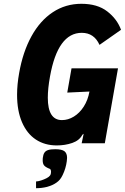

<svg xmlns="http://www.w3.org/2000/svg" viewBox="-20 -755 658 1012"><path d="M226 184Q238.5 177.5 243.8 170Q249 162.5 249 151Q249 137.5 241 133.5Q256.5 141 237.5 133Q218.5 125 211.8 116Q205 107 205 89.5Q205 82 205.5 78Q207.5 60 214 50Q220.5 40 233.8 35.8Q247 31.5 271 31.5Q306 31.5 319.8 42.2Q333.5 53 333.5 77Q333.5 85.5 332 95Q327 133 310 168Q303.5 181.5 295.8 191Q288 200.5 277 208Q258 221.5 228 230Q200 237 170 237V201.5Q181.5 201 197.5 195.8Q213.5 190.5 226 184ZM70 -255.5Q70 -309.5 81 -370.5Q100.5 -481.5 145.8 -563.8Q191 -646 258.2 -690.5Q325.5 -735 409 -735Q493.5 -735 545.2 -695Q597 -655 618 -598L504.5 -518.5Q476 -582 411 -582Q284.5 -582 243.5 -351.5Q232 -288 232 -240Q232 -122 306.5 -122Q339 -122 369.2 -140.5Q399.5 -159 421.5 -193.2Q443.5 -227.5 451.5 -272.5L334.5 -267L357 -395H602L532.5 0H410.5L421 -50L414 -44.5Q398.5 -14.5 360.8 -1.5Q323 11.5 279.5 11.5Q216 11.5 169 -19.5Q122 -50.5 96 -110.8Q70 -171 70 -255.5Z"/></svg>

Font: JuliaMono Black
Style: Italic
Weight: 900
Italic angle: -9°
Monospace: yes
Designer: cormullion
Foundry: corm
Version: Version 0.057; ttfautohint (v1.8.4)